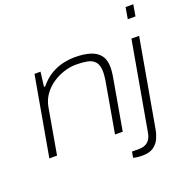

<svg xmlns="http://www.w3.org/2000/svg" viewBox="-154 -868 1168 1195"><g transform="rotate(-20 429.5 -270.5)"><path d="M37 0 130 -526H170L158 -430H166Q202 -474 243 -497.5Q284 -521 324.5 -529.5Q365 -538 400 -538Q461 -538 503 -524.5Q545 -511 567 -481.5Q589 -452 589 -402Q589 -390 587.5 -376.5Q586 -363 584 -348L523 0H472L531 -337Q533 -352 534.5 -365.5Q536 -379 536 -390Q536 -437 517 -458.5Q498 -480 465.5 -486Q433 -492 392 -492Q353 -492 312 -479Q271 -466 235 -441.5Q199 -417 174 -382Q149 -347 141 -303L88 0ZM792 -647 805 -723H856L843 -647ZM587 182Q575 182 564.5 181Q554 180 545 178.5Q536 177 528 175L535 136H582Q617 136 639 118Q661 100 668 62L772 -526H823L720 57Q715 86 702 115Q689 144 662 163Q635 182 587 182Z"/></g></svg>

Font: Archivo Expanded Thin
Style: Italic
Weight: 250
Width: 7
Italic angle: -10°
Designer: Hector Gatti
Foundry: Omnibus-Type
Version: Version 2.001